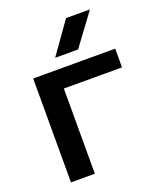

<svg xmlns="http://www.w3.org/2000/svg" viewBox="-146 -891 822 983"><g transform="rotate(-20 264.5 -399.5)"><path d="M516 -464H139L199 -524V0H69V-566H516ZM463 -799 336 -627H211L333 -799Z"/></g></svg>

Font: Unbounded Variable
Style: Regular
Weight: 400
Designer: Luke Prowse, Jean-Baptiste Morizot, Fátima Lázaro, Florian Runge
Foundry: NaN
Version: Version 1.600;FEAKit 1.0